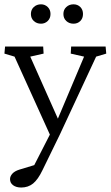

<svg xmlns="http://www.w3.org/2000/svg" viewBox="-23 -628 502 871"><path d="M212.9 3.9 43 -371.1 -2.9 -384.8 0 -417H172.9L174.8 -384.8L114.3 -371.1L253.9 -57.6ZM456.1 -417 459 -384.8 413.1 -371.1 249 -18.6 169.9 143.6Q149.4 186.5 127 204.6Q104.5 222.7 73.2 222.7Q50.8 222.7 36.6 212.4Q22.5 202.1 22.5 184.6Q22.5 171.9 32.7 160.2Q43 148.4 64.5 141.6L148.4 116.2L109.4 166L214.8 -40L225.6 -56.6L358.4 -371.1L297.9 -384.8L299.8 -417ZM163.1 -520.5Q143.6 -520.5 130.4 -532.7Q117.2 -544.9 117.2 -564.5Q117.2 -584 130.4 -596.2Q143.6 -608.4 163.1 -608.4Q180.7 -608.4 193.4 -596.2Q206.1 -584 206.1 -564.5Q206.1 -544.9 193.4 -532.7Q180.7 -520.5 163.1 -520.5ZM310.5 -520.5Q291 -520.5 277.8 -532.7Q264.6 -544.9 264.6 -564.5Q264.6 -584 277.8 -596.2Q291 -608.4 310.5 -608.4Q329.1 -608.4 341.3 -596.2Q353.5 -584 353.5 -564.5Q353.5 -544.9 341.3 -532.7Q329.1 -520.5 310.5 -520.5Z"/></svg>

Font: Crimson Pro Light
Style: Regular
Weight: 300
Designer: Jacques Le Bailly
Foundry: Baron von Fonthausen
Version: Version 1.003